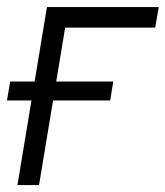

<svg xmlns="http://www.w3.org/2000/svg" viewBox="-30 -536 479 556"><path d="M429.7 -515.6 419.4 -456.1H158.7L83 0H20.5L106 -515.6ZM-9.8 -245.1 -0.5 -299.8H297.9L289.1 -245.1Z"/></svg>

Font: Inter Display Light
Style: Italic
Weight: 300
Italic angle: -9.39999°
Designer: Rasmus Andersson
Foundry: rsms
Version: Version 4.000;git-a52131595